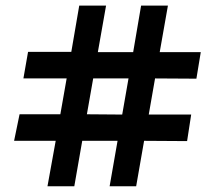

<svg xmlns="http://www.w3.org/2000/svg" viewBox="-20 -686 774 685"><path d="M30.3 -183.6 49.8 -278.3H195.3L217.8 -406.2H63.5L80.1 -501H234.4L262.7 -666H358.4L329.1 -500H455.1L483.4 -666H579.1L549.8 -500H696.3L680.7 -405.3L533.2 -406.2L510.7 -277.3H662.1L647.5 -182.6L494.1 -183.6L465.8 -21.5H371.1L399.4 -183.6H273.4L245.1 -21.5H149.4L178.7 -183.6ZM290 -278.3 416 -277.3 438.5 -406.2H312.5Z"/></svg>

Font: Post No Bills Colombo
Style: Bold
Weight: 800
Designer: Kosala Senevirathne, Siva Puranthara, Lasantha Premarathna, Tharique Azeez
Foundry: Mooniak
Version: Version 1.220 ; ttfautohint (v1.5)